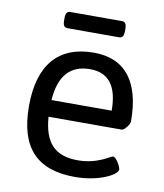

<svg xmlns="http://www.w3.org/2000/svg" viewBox="-79 -747 697 817"><g transform="rotate(10 269.5 -338.0)"><path d="M382 -682H159C145 -682 139 -673 139 -652V-642C139 -621 145 -612 159 -612H382C396 -612 402 -621 402 -642V-652C402 -673 396 -682 382 -682ZM288 -529C135 -529 55 -435 55 -258C55 -79 134 6 300 6C401 6 480 -34 480 -58C480 -69 459 -108 445 -108C435 -108 386 -66 299 -66C200 -66 153 -116 145 -227H461C473 -227 494 -256 494 -268C494 -438 425 -529 288 -529ZM285 -457C365 -457 405 -404 405 -299H145C152 -404 198 -457 285 -457Z"/></g></svg>

Font: Asap
Style: Regular
Weight: 400
Designer: Pablo Cosgaya
Foundry: Pablo Cosgaya
Version: Version 1.007;PS 001.007;hotconv 1.0.70;makeotf.lib2.5.58329